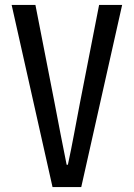

<svg xmlns="http://www.w3.org/2000/svg" viewBox="-20 -755 540 775"><path d="M192 0H308L473 -735H380L302 -336C285 -249 273 -177 254 -90H249C231 -177 218 -249 201 -336L123 -735H27Z"/></svg>

Font: Noto Sans Mono CJK SC Regular
Style: Regular
Weight: 400
Designer: Ryoko NISHIZUKA (kana & ideographs); Paul D. Hunt (Latin, Greek & Cyrillic); Wenlong ZHANG (bopomofo); Sandoll Communica
Foundry: Adobe Systems Incorporated
Version: Version 1.005;PS 1.005;hotconv 1.0.96;makeotf.lib2.5.65012